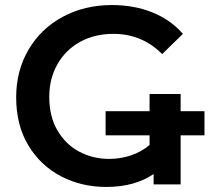

<svg xmlns="http://www.w3.org/2000/svg" viewBox="-20 -730 853 760"><path d="M572 -358H695V0H588V-41Q513 10 400 10Q303 10 222 -32Q141 -74 92.5 -154Q44 -234 44 -345Q44 -450 93 -533.5Q142 -617 228.5 -663.5Q315 -710 423 -710Q511 -710 583 -681Q655 -652 704 -596L622 -516Q542 -596 429 -596Q355 -596 297.5 -564.5Q240 -533 207.5 -476Q175 -419 175 -346Q175 -269 207.5 -213.5Q240 -158 294 -129.5Q348 -101 412 -101Q457 -101 498.5 -115Q540 -129 572 -156ZM398 -289.9H789.4V-194.2H398Z"/></svg>

Font: Montserrat Alternates SemiBold
Style: Regular
Weight: 600
Designer: Julieta Ulanovsky
Foundry: Julieta Ulanovsky
Version: Version 7.200